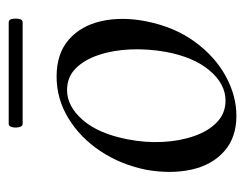

<svg xmlns="http://www.w3.org/2000/svg" viewBox="-81 -468 563 441"><g transform="rotate(-90 200.5 -247.5)"><path d="M155 14Q105 14 73.5 -14Q42 -42 31.5 -89Q21 -136 31 -193Q43 -252 74 -298.5Q105 -345 149.5 -372Q194 -399 245 -399Q298 -399 330 -371Q362 -343 372.5 -296Q383 -249 372 -193Q359 -128 325 -81.5Q291 -35 246 -10.5Q201 14 155 14ZM190 -11Q228 -11 259 -47.5Q290 -84 302 -149Q309 -189 307.5 -228.5Q306 -268 295 -301.5Q284 -335 264 -355Q244 -375 214 -375Q177 -375 145.5 -339Q114 -303 101 -236Q93 -195 95 -155.5Q97 -116 108.5 -83Q120 -50 140.5 -30.5Q161 -11 190 -11ZM136 -477Q131 -477 129 -485Q127 -493 129 -501Q131 -509 136 -509H370Q376 -509 377.5 -501Q379 -493 377.5 -485Q376 -477 370 -477Z"/></g></svg>

Font: Cormorant Garamond Light Medium
Style: Italic
Weight: 500
Italic angle: -10°
Version: Version 4.001